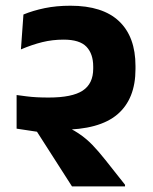

<svg xmlns="http://www.w3.org/2000/svg" viewBox="-20 -668 548 688"><path d="M39.5 -207 112.5 -196 238 0H428V-6L357.5 -95Q333 -126 310.8 -149Q288.5 -172 261.5 -190Q234.5 -208 196.5 -224L192 -280.5L39.5 -327.5ZM39.5 -327.5 141.5 -205.5Q157.5 -204 170.8 -203.5Q184 -203 199 -203Q336 -203 400.8 -258.2Q465.5 -313.5 465.5 -420.5V-431.5Q465.5 -536 406.8 -591.8Q348 -647.5 232.5 -647.5Q182 -647.5 140 -638.8Q98 -630 64 -616L55 -491Q95 -508 131.5 -517Q168 -526 208 -526Q265.5 -526 289.8 -500.5Q314 -475 314 -429.5V-422Q314 -368 276.2 -343.2Q238.5 -318.5 154.5 -318.5Q131.5 -318.5 112 -319.5Q92.5 -320.5 75 -322.8Q57.5 -325 39.5 -327.5Z"/></svg>

Font: Anek Devanagari Medium
Style: Bold
Weight: 700
Version: Version 1.003